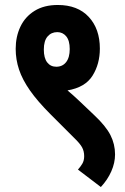

<svg xmlns="http://www.w3.org/2000/svg" viewBox="-20 -652 500 771"><path d="M43 -456Q43 -505 62 -545Q81 -585 119 -608.5Q157 -632 212 -632Q292 -632 336.5 -584Q381 -536 381 -457Q381 -395 351.5 -348Q322 -301 251 -289Q276 -268 298 -247L358 -190Q405 -146 423.5 -109.5Q442 -73 442 -32Q442 2 427 36Q412 70 385 99L293 29Q303 18 310.5 5.5Q318 -7 318 -25Q318 -45 309.5 -60.5Q301 -76 277 -99L183 -193Q131 -245 100.5 -288.5Q70 -332 56.5 -372.5Q43 -413 43 -456ZM156 -453Q156 -419 169.5 -401.5Q183 -384 206 -384Q231 -384 245.5 -402.5Q260 -421 260 -455Q260 -489 246 -506Q232 -523 210 -523Q186 -523 171 -505.5Q156 -488 156 -453Z"/></svg>

Font: Noto Sans ExtraCondensed
Style: Bold
Weight: 700
Width: 2
Designer: Monotype Design Team
Foundry: Monotype Imaging Inc.
Version: Version 2.013; ttfautohint (v1.8.4.7-5d5b)